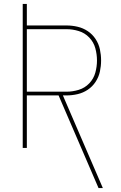

<svg xmlns="http://www.w3.org/2000/svg" viewBox="-20 -755 616 980"><path d="M483 205H505L301 -268H320Q348 -268 376 -274.5Q404 -281 428 -297Q452 -313 468 -337.5Q484 -362 490 -390Q496 -418 496 -446Q496 -475 490 -503Q484 -531 468 -555.5Q452 -580 428 -596Q404 -612 376 -618.5Q348 -625 320 -625H117V-735H96V0H117V-268H279ZM117 -287V-606H320Q351 -606 382 -596.5Q413 -587 435.5 -563.5Q458 -540 466.5 -509Q475 -478 475 -446Q475 -415 466.5 -384Q458 -353 435.5 -329.5Q413 -306 382 -296.5Q351 -287 320 -287Z"/></svg>

Font: Iosevka Sparkle Thin
Style: Regular
Weight: 100
Designer: Belleve Invis
Foundry: Belleve Invis
Version: Version 4.5.0; ttfautohint (v1.8.3)